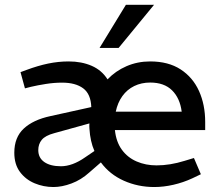

<svg xmlns="http://www.w3.org/2000/svg" viewBox="-20 -764 905 792"><path d="M200.3 7.5Q159.6 7.5 122.6 -8Q85.6 -23.5 62.3 -54.8Q39 -86.1 39 -134Q39 -197.4 78 -233.6Q117 -269.9 188.2 -285.1L356.6 -322.3Q354.6 -376.3 323.1 -399.7Q291.6 -423.1 236.3 -423.1Q203 -423.1 169.2 -417.7Q135.5 -412.4 107.3 -405.8L82.9 -399.5L64.6 -466.4L89.9 -475.7Q136.1 -492.9 178.5 -501.8Q221 -510.6 263.2 -510.6Q316.7 -510.6 358.2 -492.5Q399.8 -474.4 423.6 -436.6Q456.5 -471.3 501.9 -491Q547.3 -510.6 599.3 -510.6Q674.5 -510.6 725 -477.8Q775.5 -444.9 801 -388.4Q826.4 -331.8 826.4 -261.1V-227.5H454Q459.1 -178.7 482.7 -146.4Q506.2 -114.1 543.5 -98Q580.8 -81.8 625.9 -81.8Q681.2 -81.8 741.3 -100.5L780 -112.2L808.6 -45.3L773.2 -28.4Q735.6 -11 695.2 -1.8Q654.8 7.5 616.2 7.5Q549.3 7.5 490.9 -18.5Q432.6 -44.5 396.1 -94.1L347.7 -52Q314.5 -22 275.1 -7.3Q235.8 7.5 200.3 7.5ZM231.6 -78.2Q254.8 -78.2 280.1 -87.5Q305.4 -96.9 330.8 -114.8L369.5 -141.1Q360.6 -161.3 355.6 -184.1Q350.5 -207 349 -232.3Q348.3 -237.9 348.4 -243.8Q348.6 -249.6 348.8 -254.9L203.5 -214.6Q166.8 -204.8 152.3 -187.2Q137.9 -169.7 137.9 -144.8Q137.9 -112.9 162.9 -95.5Q187.9 -78.2 231.6 -78.2ZM457.5 -303.4H729.5Q722.3 -359.3 689.7 -391.4Q657.2 -423.5 599.6 -423.5Q563.3 -423.5 533.7 -409.1Q504.1 -394.6 484.7 -367.5Q465.2 -340.4 457.5 -303.4ZM390.7 -566.3 499.4 -744.3H615.5L469.3 -566.3Z"/></svg>

Font: REM Medium
Style: Regular
Weight: 500
Designer: Octavio Pardo
Foundry: Ashler Design
Version: Version 1.005;gftools[0.9.28]